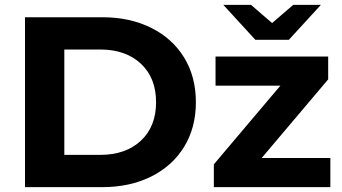

<svg xmlns="http://www.w3.org/2000/svg" viewBox="-20 -771 1409 791"><path d="M83 -700H401Q515 -700 602.5 -656.5Q690 -613 738.5 -534Q787 -455 787 -350Q787 -245 738.5 -166Q690 -87 602.5 -43.5Q515 0 401 0H83ZM393 -133Q498 -133 560.5 -191.5Q623 -250 623 -350Q623 -450 560.5 -508.5Q498 -567 393 -567H245V-133ZM1341 -120V0H861V-94L1135 -418H868V-538H1332V-444L1058 -120ZM1302 -751 1170 -607H1032L900 -751H1014L1101 -676L1188 -751Z"/></svg>

Font: Idrija
Style: Bold
Weight: 700
Designer: Julieta Ulanovsky
Foundry: Julieta Ulanovsky
Version: Version 7.200